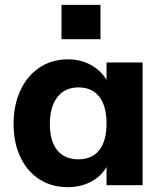

<svg xmlns="http://www.w3.org/2000/svg" viewBox="-20 -765 670 793"><path d="M569 -507V0H420V-75Q397 -36 355 -14Q313 8 260 8Q194 8 143.5 -24Q93 -56 64.5 -115.5Q36 -175 36 -253Q36 -331 64.5 -392Q93 -453 144 -486.5Q195 -520 260 -520Q313 -520 355 -497Q397 -474 420 -435V-507ZM420 -255Q420 -327 390 -365.5Q360 -404 304 -404Q248 -404 217 -364Q186 -324 186 -253Q186 -182 216.5 -144.5Q247 -107 304 -107Q360 -107 390 -145Q420 -183 420 -255ZM234 -745H395V-603H234Z"/></svg>

Font: Muli ExtraBold
Style: Regular
Weight: 800
Designer: Vernon Adams
Foundry: Vernon Adams
Version: Version 2.000